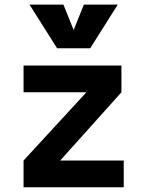

<svg xmlns="http://www.w3.org/2000/svg" viewBox="-20 -796 626 816"><path d="M80.1 0V-113.8L347.2 -403.8H80.1V-517.6H496.1V-403.8L235.8 -113.8H505.9V0ZM222.7 -590.8 105.5 -776.4H249.5L293 -668.5L336.4 -776.4H480.5L363.3 -590.8Z"/></svg>

Font: Cascadia Mono
Style: Bold
Weight: 700
Monospace: yes
Designer: Aaron Bell
Foundry: Saja Typeworks
Version: Version 2404.023; ttfautohint (v1.8.4)